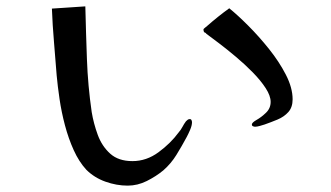

<svg xmlns="http://www.w3.org/2000/svg" viewBox="-20 -612 1040 603"><path d="M583 -228Q583 -218 577 -204Q571 -190 566 -181Q551 -153 534 -125.5Q517 -98 493 -77Q470 -58 441 -43.5Q412 -29 381 -29Q346 -29 311 -41.5Q276 -54 251 -79Q228 -104 211.5 -140.5Q195 -177 184 -218.5Q173 -260 167 -301Q161 -342 158 -375Q154 -428 149.5 -480.5Q145 -533 143 -585L248 -592Q250 -509 253 -426Q256 -343 268 -260Q274 -224 287 -188.5Q300 -153 326 -129.5Q352 -106 396 -106Q440 -106 478 -134Q516 -162 541 -196Q548 -204 553 -213.5Q558 -223 564 -231Q566 -233 569 -235.5Q572 -238 576 -238Q580 -238 581.5 -234.5Q583 -231 583 -228ZM899 -300Q899 -275 885.5 -260Q872 -245 851.5 -236.5Q831 -228 811 -221Q805 -219 796 -216.5Q787 -214 781 -214Q778 -214 774.5 -215.5Q771 -217 771 -221Q771 -227 786 -235.5Q801 -244 815.5 -258Q830 -272 830 -292Q830 -311 814.5 -335Q799 -359 774 -384.5Q749 -410 721 -433.5Q693 -457 668 -476Q643 -495 628 -506Q627 -508 625 -509Q623 -510 621 -511Q619 -515 619 -519Q619 -521 621 -522.5Q623 -524 624 -525Q628 -529 631 -530H630Q647 -545 664.5 -559Q682 -573 700 -586Q726 -565 759.5 -531.5Q793 -498 825 -458Q857 -418 878 -377Q899 -336 899 -300Z"/></svg>

Font: Kaisei Opti Medium
Style: Regular
Weight: 500
Designer: Font-Kai, 金井和夫
Foundry: KAZUO KANAI
Version: Version 5.003